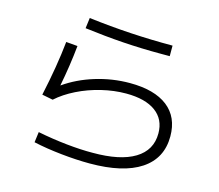

<svg xmlns="http://www.w3.org/2000/svg" viewBox="-98 -826 1060 930"><g transform="rotate(15 432.0 -360.5)"><path d="M139.6 -50.8 146.5 -103.5Q219.7 -88.9 292.5 -81.3Q365.2 -73.7 423.8 -74.2Q562 -73.7 635 -118.2Q708 -162.6 708 -247.1Q708 -317.4 656 -355.5Q604 -393.6 507.8 -393.6Q447.3 -393.6 384.5 -378.4Q321.8 -363.3 266.1 -335.7Q210.4 -308.1 170.9 -272.5L116.2 -283.2Q149.4 -436 162.1 -559.6L219.7 -554.7Q209.5 -453.1 189 -348.6Q255.4 -395.5 340.1 -421.4Q424.8 -447.3 511.7 -447.3Q635.7 -447.3 701.7 -396Q767.6 -344.7 767.6 -248Q767.6 -137.7 679.2 -79.1Q590.8 -20.5 423.8 -20.5Q356.9 -20.5 280.5 -28.6Q204.1 -36.6 139.6 -50.8ZM620.1 -623Q521 -623 429.7 -629.2Q338.4 -635.3 235.4 -648.4L242.2 -701.2Q351.1 -688 453.1 -681.9Q555.2 -675.8 664.1 -675.8V-623Z"/></g></svg>

Font: Pretendard GOV Light
Style: Regular
Weight: 300
Designer: Base glyphs from Inter by Rasmus Andersson; Hangeul glyphs from Noto Sans CJK(Source Han Sans) by Jang Soo-young and Kan
Foundry: Kil Hyung-jin
Version: Version 1.309